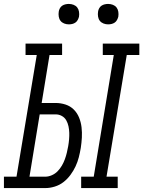

<svg xmlns="http://www.w3.org/2000/svg" viewBox="-60 -957 729 977"><path d="M353 0V-58H417L519 -677H463V-735H649V-677H585L482 -58H539V0ZM-40 0V-58H24L127 -677H70V-735H256V-677H192L152 -433H223Q249 -433 273.5 -425Q298 -417 315.5 -399.5Q333 -382 342.5 -358.5Q352 -335 355 -309Q358 -283 356.5 -256.5Q355 -230 351 -204Q347 -180 341 -156.5Q335 -133 324.5 -110.5Q314 -88 298.5 -67Q283 -46 263 -30.5Q243 -15 218.5 -7.5Q194 0 171 0ZM90 -58H171Q187 -58 204 -65.5Q221 -73 233.5 -86Q246 -99 255 -114.5Q264 -130 270 -146.5Q276 -163 280 -179.5Q284 -196 287 -213Q290 -230 291.5 -247.5Q293 -265 292.5 -281.5Q292 -298 288.5 -314.5Q285 -331 277 -345Q269 -359 254.5 -367Q240 -375 223 -375H142ZM490 -833Q478 -833 466.5 -837.5Q455 -842 448 -851Q441 -860 439 -872.5Q437 -885 439 -898Q440 -906 444.5 -914.5Q449 -923 456.5 -928Q464 -933 473 -935Q482 -937 490 -937Q503 -937 514.5 -932.5Q526 -928 533 -919Q540 -910 542 -897.5Q544 -885 542 -872Q540 -864 535.5 -855.5Q531 -847 523.5 -842Q516 -837 507.5 -835Q499 -833 490 -833ZM290 -833Q278 -833 266.5 -837.5Q255 -842 248 -851Q241 -860 239 -872.5Q237 -885 239 -898Q240 -906 244.5 -914.5Q249 -923 256.5 -928Q264 -933 273 -935Q282 -937 290 -937Q303 -937 314.5 -932.5Q326 -928 333 -919Q340 -910 342 -897.5Q344 -885 342 -872Q340 -864 335.5 -855.5Q331 -847 323.5 -842Q316 -837 307.5 -835Q299 -833 290 -833Z"/></svg>

Font: Iosevka Curly Slab LtExObl
Style: Regular
Weight: 300
Width: 7
Italic angle: -9°
Monospace: yes
Designer: Belleve Invis
Foundry: Belleve Invis
Version: Version 11.1.0; ttfautohint (v1.8.3)